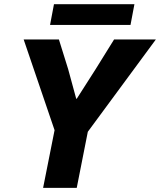

<svg xmlns="http://www.w3.org/2000/svg" viewBox="-20 -911 776 931"><path d="M189 0 244.6 -279.8 94.7 -719.7H265.6L310.5 -575.7L349.6 -432.1H352.1L443.8 -575.7L533.2 -719.7H735.8L405.8 -272L352.1 0ZM222.7 -790 241.7 -890.6H631.8L612.8 -790Z"/></svg>

Font: Reddit Sans ExtraBold
Style: Italic
Weight: 800
Italic angle: -11.25°
Designer: Stephen Hutchings
Version: Version 1.013